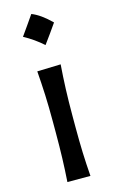

<svg xmlns="http://www.w3.org/2000/svg" viewBox="-122 -835 518 881"><g transform="rotate(-15 137.0 -394.0)"><path d="M123 -787.9Q164.9 -771.8 213.8 -723.4Q198.2 -700.9 182.3 -678.6Q166.5 -656.3 149.3 -633.2Q108.5 -669.7 59.1 -696.6Q75.7 -720.2 91.3 -742.2Q106.9 -764.3 123 -787.9ZM83.5 0Q87.4 -58.1 89.1 -112.3Q90.8 -166.5 90.8 -231.9V-284.7Q90.8 -356 88.4 -412.4Q85.9 -468.8 81.5 -526.4L193.4 -529.8Q189 -470.7 186.8 -414.1Q184.6 -357.4 184.6 -284.7V-231.9Q184.6 -166.5 186.5 -112.3Q188.5 -58.1 192.9 0Z"/></g></svg>

Font: Pinar-FD Medium
Style: Regular
Weight: 500
Designer: Amin Abedi
Version: Version 3.000